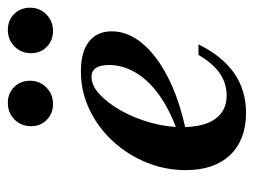

<svg xmlns="http://www.w3.org/2000/svg" viewBox="-102 -562 674 511"><g transform="rotate(-90 235.5 -306.0)"><path d="M191.1 11.3Q119.4 11.3 79 -31Q38.7 -73.4 38.7 -149.2Q38.7 -204.8 59.7 -255.2Q80.6 -305.6 117.3 -344.8Q154 -383.9 201.2 -406Q248.4 -428.2 301.6 -428.2Q353.2 -428.2 380.6 -406.9Q408.1 -385.5 408.1 -346Q408.1 -303.2 375.8 -264.5Q343.5 -225.8 284.7 -196Q225.8 -166.1 146 -149.2V-172.6Q200.8 -192.7 239.5 -220.6Q278.2 -248.4 298.4 -282.7Q318.5 -316.9 318.5 -353.2Q318.5 -376.6 310.5 -388.3Q302.4 -400 287.1 -400Q263.7 -400 240.3 -378.2Q216.9 -356.5 197.2 -321.4Q177.4 -286.3 165.3 -243.5Q153.2 -200.8 153.2 -159.7Q153.2 -100.8 175 -70.6Q196.8 -40.3 237.1 -40.3Q270.2 -40.3 296.8 -58.9Q323.4 -77.4 345.2 -115.3H373.4Q342.7 -52.4 297.2 -20.6Q251.6 11.3 191.1 11.3ZM408.9 -502.4Q383.9 -502.4 366.9 -519Q350 -535.5 350 -560.5Q350 -587.1 367.7 -604.8Q385.5 -622.6 412.1 -622.6Q437.9 -622.6 454.4 -605.6Q471 -588.7 471 -563.7Q471 -537.9 453.2 -520.2Q435.5 -502.4 408.9 -502.4ZM214.5 -502.4Q189.5 -502.4 172.6 -519Q155.6 -535.5 155.6 -560.5Q155.6 -587.1 173.4 -604.8Q191.1 -622.6 217.7 -622.6Q243.5 -622.6 260.1 -605.6Q276.6 -588.7 276.6 -563.7Q276.6 -537.9 258.9 -520.2Q241.1 -502.4 214.5 -502.4Z"/></g></svg>

Font: Playfair 5pt SemiExpanded Light
Style: Bold Italic
Weight: 700
Italic angle: -15.6°
Version: Version 2.001;gftools[0.9.30]